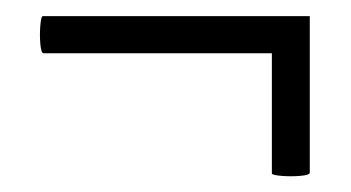

<svg xmlns="http://www.w3.org/2000/svg" viewBox="-20 -291 435 238"><path d="M364 -77Q364 -74 352.2 -73Q340.5 -72 328.8 -73Q317 -74 317 -76V-271H364ZM34 -225Q31 -225 30 -236.5Q29 -248 30 -259.5Q31 -271 33 -271H364V-225Z"/></svg>

Font: Cormorant Garamond Light
Style: Regular
Weight: 300
Designer: Christian Thalmann (Catharsis Fonts)
Foundry: Catharsis Fonts
Version: Version 4.001